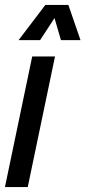

<svg xmlns="http://www.w3.org/2000/svg" viewBox="-38 -755 345 775"><path d="M-18 0 92 -527H184L74 0ZM37 -593 145 -735H238L287 -593H208L182 -682L124 -593Z"/></svg>

Font: Mona Sans Condensed Medium
Style: Italic
Weight: 500
Width: 3
Italic angle: -11.7°
Designer: Deni Anggara
Foundry: GitHub
Version: Version 1.001; ttfautohint (v1.8.4.7-5d5b);gftools[0.9.31]